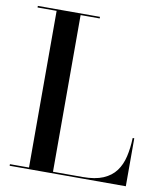

<svg xmlns="http://www.w3.org/2000/svg" viewBox="-84 -819 758 887"><g transform="rotate(10 295.0 -375.0)"><path d="M21.5 0V-7.5H111V-742.5H21.5V-750H313V-742.5H223.5V-7.5H363Q421 -7.5 458.5 -23.5Q496 -39.5 517.5 -68.5Q539 -97.5 548.2 -137.5Q557.5 -177.5 559 -225H566.5V0Z"/></g></svg>

Font: BodoniModa_28ptMedium
Style: Regular
Weight: 500
Designer: Owen Earl
Foundry: indestructible type
Version: Version 2.004